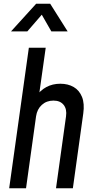

<svg xmlns="http://www.w3.org/2000/svg" viewBox="-20 -1005 509 1025"><path d="M29 0 134 -750H224L184.5 -469.5L172 -489.5Q194.5 -522.5 227.5 -540.2Q260.5 -558 302 -558Q343 -558 373.2 -540.5Q403.5 -523 417.8 -487.5Q432 -452 424.5 -399L369 0H279L332.5 -384Q338 -422 319.8 -445Q301.5 -468 265.5 -468Q228.5 -468 203.2 -445Q178 -422 172.5 -384L119 0ZM39 -837.5 173 -985H248L341 -837.5H254L203 -926.5L126 -837.5Z"/></svg>

Font: Mohave Light Medium
Style: Italic
Weight: 500
Italic angle: -8°
Version: Version 2.003